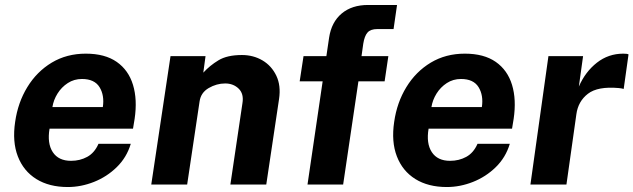

<svg xmlns="http://www.w3.org/2000/svg" viewBox="-20 -743 2550 773"><path d="M253 10Q178 10 126.2 -22.2Q74.5 -54.5 51.8 -113.5Q29 -172.5 41 -252.5Q52 -330 90 -392.2Q128 -454.5 188.2 -490.8Q248.5 -527 325.5 -527Q402.5 -527 450 -493.8Q497.5 -460.5 515.5 -401.2Q533.5 -342 522 -264.5L515.5 -225H179.5Q169.5 -165.5 192.5 -130.5Q215.5 -95.5 266 -95.5Q302 -95.5 331.2 -111.5Q360.5 -127.5 376.5 -164H506.5Q490 -109 450 -70Q410 -31 358 -10.5Q306 10 253 10ZM191 -312H394Q401 -359 380.8 -392Q360.5 -425 310 -425Q278 -425 252.8 -408.5Q227.5 -392 211.5 -366.2Q195.5 -340.5 191 -312Z M589 0 666.5 -517H807.5L798.5 -450.5Q824.5 -479 859.5 -500.2Q894.5 -521.5 954 -521.5Q1000 -521.5 1036.8 -499.8Q1073.5 -478 1092.5 -438.2Q1111.5 -398.5 1103.5 -344.5L1052 0H907.5L956 -327Q962.5 -365 941 -386Q919.5 -407 886.5 -407Q852 -407 820.2 -388.5Q788.5 -370 783.5 -334.5L733.5 0Z M1218 0 1279 -415.5H1186.5L1202 -517H1294L1305 -591.5Q1314.5 -654 1355.5 -688.5Q1396.5 -723 1462 -723H1578.5L1564.5 -626H1499Q1472 -626 1459.8 -612.2Q1447.5 -598.5 1442.5 -567L1435.5 -517H1543.5L1528.5 -415.5H1423L1361.5 0Z M1779 10Q1704 10 1652.2 -22.2Q1600.5 -54.5 1577.8 -113.5Q1555 -172.5 1567 -252.5Q1578 -330 1616 -392.2Q1654 -454.5 1714.2 -490.8Q1774.5 -527 1851.5 -527Q1928.5 -527 1976 -493.8Q2023.5 -460.5 2041.5 -401.2Q2059.5 -342 2048 -264.5L2041.5 -225H1705.5Q1695.5 -165.5 1718.5 -130.5Q1741.5 -95.5 1792 -95.5Q1828 -95.5 1857.2 -111.5Q1886.5 -127.5 1902.5 -164H2032.5Q2016 -109 1976 -70Q1936 -31 1884 -10.5Q1832 10 1779 10ZM1717 -312H1920Q1927 -359 1906.8 -392Q1886.5 -425 1836 -425Q1804 -425 1778.8 -408.5Q1753.5 -392 1737.5 -366.2Q1721.5 -340.5 1717 -312Z M2115.5 0 2188 -517H2327.5L2310.5 -394.5Q2336.5 -454 2383 -490.5Q2429.5 -527 2489.5 -527Q2505.5 -527 2510.5 -524L2491 -385Q2487 -386.5 2481.2 -387.2Q2475.5 -388 2471 -388.5Q2386.5 -396 2347 -365.5Q2307.5 -335 2300.5 -283L2260.5 0Z"/></svg>

Font: Public Sans
Style: Bold Italic
Weight: 700
Italic angle: -8°
Designer: The Public Sans project authors (U.S. Web Design System). Libre Franklin designed by Pablo Impallari and Rodrigo Fuenzal
Version: Version 1.008; ttfautohint (v1.8.1) -l 8 -r 50 -G 200 -x 14 